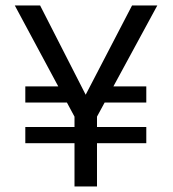

<svg xmlns="http://www.w3.org/2000/svg" viewBox="-20 -674 625 694"><path d="M258.5 -303.4V-361.8H71.5V-303.4ZM71.5 -214.9V-156.5H508.8V-214.9ZM252.4 -246.5H327.4L548.6 -654.2H457.3L289.7 -331.6L125 -654.2H33.5ZM249.3 -268V0H330.6V-268ZM508.8 -303.4V-361.8H320.9V-303.4Z"/></svg>

Font: Hind Variable Light
Style: Regular
Weight: 300
Designer: Manushi Parikh, Satya Rajpurohit
Foundry: Indian Type Foundry
Version: Version 3.000